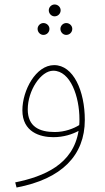

<svg xmlns="http://www.w3.org/2000/svg" viewBox="-20 -608 471 858"><path d="M224 -535C239 -535 251 -547 251 -562C251 -576 239 -588 224 -588C210 -588 198 -576 198 -562C198 -547 210 -535 224 -535ZM174 -452C189 -452 201 -464 201 -479C201 -493 189 -505 174 -505C160 -505 148 -493 148 -479C148 -464 160 -452 174 -452ZM276 -452C291 -452 303 -464 303 -479C303 -493 291 -505 276 -505C262 -505 250 -493 250 -479C250 -464 262 -452 276 -452ZM54 230C256 192 359 86 359 -72C359 -202 308 -317 222 -317C140 -317 80 -204 80 -115C80 -18 159 5 218 5C265 5 303 -8 331 -23C307 127 176 181 48 207ZM104 -119C104 -203 162 -292 218 -292C295 -292 335 -176 335 -75C335 -66 335 -57 334 -49C310 -34 270 -18 225 -18C156 -18 104 -42 104 -119Z"/></svg>

Font: Noto Sans Arabic SemCond Thin
Style: Regular
Weight: 100
Width: 4
Designer: Monotype Design Team, Nadine Chahine, Nizar Qandah and Khaled Hosny
Foundry: Monotype Imaging Inc.
Version: Version 2.012